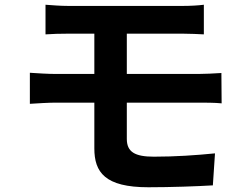

<svg xmlns="http://www.w3.org/2000/svg" viewBox="-20 -755 1040 810"><path d="M515 -322H820C842 -322 887 -322 915 -319L914 -447C888 -445 838 -443 817 -443H515V-613H750C786 -613 814 -611 840 -610V-735C817 -732 784 -730 750 -730H269C233 -730 201 -733 172 -735V-610C201 -612 233 -613 269 -613H378V-443H215C184 -443 134 -446 106 -448V-317C136 -319 187 -322 215 -322H378V-129C378 -28 423 35 606 35C700 35 813 31 878 27L887 -108C807 -100 719 -94 629 -94C549 -94 515 -114 515 -169Z"/></svg>

Font: Source Han Sans SC Bold
Style: Regular
Weight: 700
Designer: Ryoko NISHIZUKA (kana & ideographs); Paul D. Hunt (Latin, Greek & Cyrillic); Wenlong ZHANG (bopomofo); Sandoll Communica
Foundry: Adobe Systems Incorporated
Version: Version 1.001;PS 1.001;hotconv 1.0.78;makeotf.lib2.5.61930